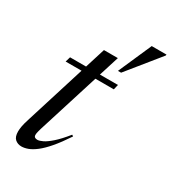

<svg xmlns="http://www.w3.org/2000/svg" viewBox="-183 -842 853 951"><g transform="rotate(30 243.0 -367.0)"><path d="M70.5 -464 79 -493H353L346 -464ZM131 -114.5Q128 -104 126 -96.5Q124 -89 123.2 -84Q122.5 -79 122.5 -75Q122.5 -66 127.8 -62Q133 -58 142.5 -58Q154 -58 172.8 -67Q191.5 -76 218.2 -99.5Q245 -123 280 -166.5L288 -161Q253.5 -109 224.8 -75.5Q196 -42 172 -23.5Q148 -5 127.8 2.5Q107.5 10 90.5 10Q69 10 54.2 -3Q39.5 -16 39.5 -46.5Q39.5 -57.5 42.2 -75Q45 -92.5 56.5 -128L206.5 -608H286ZM318 -553.5 401.5 -743.5H486L485 -737.5L336 -553.5Z"/></g></svg>

Font: Newsreader 60pt
Style: Italic
Weight: 400
Italic angle: -17°
Designer: Hugues Gentile
Foundry: Production Type
Version: Version 1.003